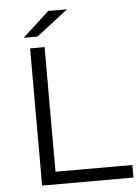

<svg xmlns="http://www.w3.org/2000/svg" viewBox="-56 -855 653 898"><g transform="rotate(-5 270.5 -405.5)"><path d="M105 -644H173V-59H534V0H105ZM205 -811H293L144 -696H79Z"/></g></svg>

Font: Montserrat Ace
Style: Regular
Weight: 400
Designer: Julieta Ulanovsky
Foundry: Julieta Ulanovsky
Version: Version 1